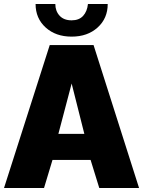

<svg xmlns="http://www.w3.org/2000/svg" viewBox="-22 -934 711 954"><path d="M154.8 -914.1H252.9Q252.9 -879.4 273.9 -856.2Q294.9 -833 334 -833Q370.6 -833 390.9 -855Q411.1 -877 415 -914.1H513.2Q513.2 -842.8 463.1 -797.4Q413.1 -752 334 -752Q254.9 -752 204.8 -797.4Q154.8 -842.8 154.8 -914.1ZM225.1 -710H442.9L668.9 0H471.2L428.2 -139.2H238.8L196.8 0H-2ZM397 -269 334 -519 268.1 -269Z"/></svg>

Font: Rawline Black
Style: Regular
Weight: 900
Designer: Matt McInerney, Pablo Impallari, Rodrigo Fuenzalida
Foundry: Matt McInerney, Pablo Impallari, Rodrigo Fuenzalida
Version: Version 4.020;PS 004.020;hotconv 1.0.88;makeotf.lib2.5.64775